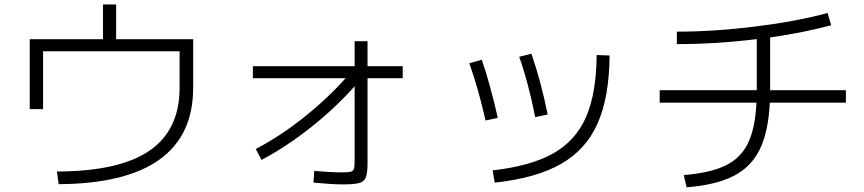

<svg xmlns="http://www.w3.org/2000/svg" viewBox="-20 -797 3790 842"><path d="M767.6 -412.1V-572.3H168.9V-318.4H110.4V-625H431.6V-777.3H489.3V-625H827.1V-412.1Q827.1 -203.1 679.4 -97.2Q531.7 8.8 237.3 10.7L229.5 -44.9Q502.9 -45.4 635.3 -136Q767.6 -226.6 767.6 -412.1Z M1495.6 -454.1H1088.9V-506.8H1535.2V-616.2H1591.8V-506.8H1746.1V-454.1H1591.8V-84Q1591.8 -39.1 1584.7 -20Q1577.6 -1 1555.9 5.4Q1534.2 11.7 1483.4 11.7Q1438.5 11.7 1354.5 3.9L1358.4 -47.9Q1386.7 -44.9 1421.1 -43Q1455.6 -41 1478.5 -41Q1507.3 -41 1518.1 -43.9Q1528.8 -46.9 1532 -56.4Q1535.2 -65.9 1535.2 -91.8V-418.5Q1448.7 -321.8 1342.5 -237.8Q1236.3 -153.8 1127 -95.7L1101.6 -143.6Q1205.6 -197.8 1309.3 -279.8Q1413.1 -361.8 1495.6 -454.1Z M2596.7 -555.7 2653.3 -553.7Q2651.9 -371.1 2600.8 -255.9Q2549.8 -140.6 2440.2 -78.1Q2330.6 -15.6 2149.4 3.9L2140.6 -49.8Q2308.1 -68.8 2406.5 -124.5Q2504.9 -180.2 2550 -283.7Q2595.2 -387.2 2596.7 -555.7ZM2038.1 -519.5 2092.8 -535.2Q2129.4 -428.2 2163.1 -280.3L2109.4 -268.6Q2076.2 -414.1 2038.1 -519.5ZM2256.8 -547.9 2310.5 -561.5Q2352.5 -439.9 2381.8 -294.9L2327.1 -283.2Q2296.9 -436 2256.8 -547.9Z M3297.4 -346.7H2873V-401.4H3298.8V-403.3V-625.5Q3120.1 -603.5 2948.2 -603.5V-658.2Q3111.3 -658.2 3292.5 -680.7Q3473.6 -703.1 3609.4 -740.2L3625 -686.5Q3509.8 -654.8 3357.4 -632.8V-403.3V-401.4H3689.5V-346.7H3356Q3349.6 -218.8 3311.8 -141.6Q3273.9 -64.5 3196.8 -25.1Q3119.6 14.2 2991.2 24.4L2978.5 -29.3Q3094.2 -38.6 3161.1 -70.8Q3228 -103 3260 -168.5Q3292 -233.9 3297.4 -346.7Z"/></svg>

Font: Pretendard JP Light
Style: Regular
Weight: 300
Designer: Base glyphs from Inter by Rasmus Andersson; Hangeul glyphs from Noto Sans CJK(Source Han Sans) by Jang Soo-young and Kan
Foundry: Kil Hyung-jin
Version: Version 1.309